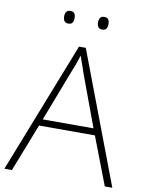

<svg xmlns="http://www.w3.org/2000/svg" viewBox="-97 -965 783 1032"><g transform="rotate(10 295.0 -448.5)"><path d="M548 0 448 -261H143L41 0H0L281 -716H318L589 0ZM330 -578Q325 -595 316 -619.5Q307 -644 298 -670Q291 -646 282 -621.5Q273 -597 265 -578L157 -297H434ZM174 -863Q174 -878 180.5 -887.5Q187 -897 202 -897Q219 -897 225 -887.5Q231 -878 231 -863Q231 -847 225 -837.5Q219 -828 202 -828Q187 -828 180.5 -837.5Q174 -847 174 -863ZM359 -863Q359 -878 365.5 -887.5Q372 -897 387 -897Q404 -897 410 -887.5Q416 -878 416 -863Q416 -847 410 -837.5Q404 -828 387 -828Q372 -828 365.5 -837.5Q359 -847 359 -863Z"/></g></svg>

Font: Noto Sans Bengali ExtraLight
Style: Regular
Weight: 200
Designer: Jelle Bosma - Monotype Design Team
Foundry: Monotype Imaging Inc.
Version: Version 2.003; ttfautohint (v1.8.4.7-5d5b)